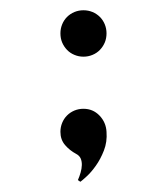

<svg xmlns="http://www.w3.org/2000/svg" viewBox="-20 -292 326 374"><path d="M97.7 -227.1Q97.7 -236.3 101.1 -244.6Q104.5 -252.9 110.6 -259Q116.7 -265.1 125 -268.6Q133.3 -272 142.6 -272Q151.9 -272 160.2 -268.6Q168.5 -265.1 174.6 -259Q180.7 -252.9 184.1 -244.6Q187.5 -236.3 187.5 -227.1Q187.5 -217.3 184.1 -209.2Q180.7 -201.2 174.6 -194.8Q168.5 -188.5 160.2 -185.1Q151.9 -181.6 142.6 -181.6Q133.3 -181.6 125 -185.1Q116.7 -188.5 110.6 -194.8Q104.5 -201.2 101.1 -209.2Q97.7 -217.3 97.7 -227.1ZM131.8 58.6Q134.8 51.8 137 44.2Q139.2 36.6 139.4 29.5Q139.6 22.5 137.2 16.8Q134.8 11.2 128.4 7.8Q115.7 1 106.7 -9.5Q97.7 -20 97.7 -35.2Q97.7 -44.4 101.1 -52.7Q104.5 -61 110.6 -67.1Q116.7 -73.2 125 -76.7Q133.3 -80.1 142.6 -80.1Q161.1 -80.1 173.8 -66.9Q186.5 -53.7 187.5 -35.2Q189 -15.6 182.4 1.2Q175.8 18.1 166.7 30.8Q157.7 43.5 148.9 51.5Q140.1 59.6 136.7 62Q135.3 61.5 134.3 60.5Q131.8 59.1 131.8 58.6Z"/></svg>

Font: Montez
Style: Regular
Weight: 400
Designer: Astigmatic (AOETI)
Foundry: Astigmatic (AOETI)
Version: Version 1.000